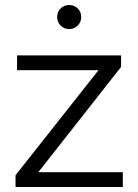

<svg xmlns="http://www.w3.org/2000/svg" viewBox="-20 -746 551 766"><path d="M42 0V-47L392 -490L407 -466H48V-525H463V-479L114 -35L96 -59H470V0ZM256 -630Q236 -630 222 -644Q208 -658 208 -678Q208 -699 222 -712.5Q236 -726 256 -726Q276 -726 290 -712.5Q304 -699 304 -678Q304 -658 290 -644Q276 -630 256 -630Z"/></svg>

Font: Montserrat Thin
Style: Regular
Weight: 400
Version: Version 9.000